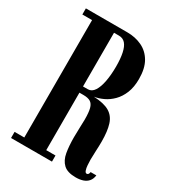

<svg xmlns="http://www.w3.org/2000/svg" viewBox="-173 -795 808 898"><g transform="rotate(30 230.5 -346.0)"><path d="M377.5 8.5Q332.5 8.5 311 -11.8Q289.5 -32 283.2 -68Q277 -104 277 -150.5Q277 -178 278.2 -203.5Q279.5 -229 279.5 -247Q279.5 -285.5 274 -306.2Q268.5 -327 255 -335.2Q241.5 -343.5 216.5 -343.5H195V-33H245V0H24V-33H76.5V-667H24V-700H248Q291.5 -700 327 -683.2Q362.5 -666.5 383.5 -630.8Q404.5 -595 404.5 -537.5Q404.5 -494 391.5 -462Q378.5 -430 357.2 -408.8Q336 -387.5 311.2 -376Q286.5 -364.5 263 -361Q318.5 -358.5 347.8 -341.2Q377 -324 388.2 -288.8Q399.5 -253.5 399.5 -197Q399.5 -171.5 398 -146.2Q396.5 -121 396.5 -99Q396.5 -84.5 397.8 -68.8Q399 -53 402.8 -42.5Q406.5 -32 413.5 -32Q419.5 -32 422.5 -36.8Q425.5 -41.5 426 -48H457Q454.5 -28 444 -15.5Q433.5 -3 416.5 2.8Q399.5 8.5 377.5 8.5ZM195 -377H221Q242 -377 255.5 -397.8Q269 -418.5 275.8 -454.8Q282.5 -491 282.5 -535.5Q282.5 -577.5 276.2 -607Q270 -636.5 256.8 -651.8Q243.5 -667 222 -667H195Z"/></g></svg>

Font: Imbue 24pt
Style: Bold
Weight: 700
Designer: Tyler Finck
Foundry: Etcetera Type Company
Version: Version 1.102